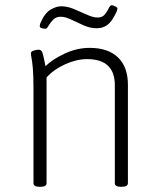

<svg xmlns="http://www.w3.org/2000/svg" viewBox="-20 -712 597 734"><path d="M130 2Q108 2 108 -12V-373Q108 -424 105.5 -451Q103 -478 100.5 -490.5Q98 -503 98 -509Q98 -515 108.5 -518.5Q119 -522 128 -522Q138 -522 142 -511Q146 -500 154 -459Q180 -485 227 -507Q274 -529 323 -529Q393 -529 431 -492.5Q469 -456 469 -388V-12Q469 2 446 2H441Q419 2 419 -12V-386Q419 -486 313 -486Q273 -486 229.5 -466.5Q186 -447 158 -416V-12Q158 2 136 2ZM154 -602Q148 -602 140 -604Q132 -606 132 -612Q132 -618 135 -625Q151 -662 173 -675Q195 -688 214 -688Q237 -688 262.5 -677.5Q288 -667 312 -656Q336 -645 353 -645Q371 -645 380.5 -656.5Q390 -668 395.5 -680Q401 -692 407 -692Q413 -692 421 -687.5Q429 -683 429 -680Q429 -677 427 -671Q425 -665 419 -654Q406 -628 389.5 -616Q373 -604 349 -604Q325 -604 300 -615Q275 -626 252.5 -637Q230 -648 212 -648Q194 -648 183 -636.5Q172 -625 165.5 -613.5Q159 -602 154 -602Z"/></svg>

Font: Asap ExtraLight
Style: Regular
Weight: 200
Designer: Pablo Cosgaya
Foundry: Omnibus-Type
Version: Version 3.001; ttfautohint (v1.8.4.7-5d5b)